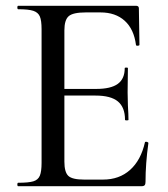

<svg xmlns="http://www.w3.org/2000/svg" viewBox="-20 -645 582 665"><path d="M43 -12Q79 -12 95.5 -17Q112 -22 118 -36.5Q124 -51 124 -81V-544Q124 -574 118 -588Q112 -602 95.5 -607.5Q79 -613 43 -613Q40 -613 40 -619Q40 -625 43 -625H451Q461 -625 461 -616L463 -490Q463 -487 457.5 -486.5Q452 -486 451 -489Q444 -544 412 -573Q380 -602 328 -602H277Q233 -602 218 -589Q203 -576 203 -540V-85Q203 -49 216.5 -36Q230 -23 271 -23H337Q393 -23 430.5 -56.5Q468 -90 482 -152Q482 -154 486 -154Q489 -154 491.5 -152.5Q494 -151 494 -150Q484 -78 484 -15Q484 -7 481 -3.5Q478 0 469 0H43Q40 0 40 -6Q40 -12 43 -12ZM311 -314H165V-337H313Q364 -337 388 -354.5Q412 -372 412 -409Q412 -411 417.5 -411Q423 -411 423 -409L422 -325L423 -280Q425 -248 425 -230Q425 -228 419 -228Q413 -228 413 -230Q413 -273 388.5 -293.5Q364 -314 311 -314Z"/></svg>

Font: Cormorant SC Medium
Style: Regular
Weight: 500
Designer: Christian Thalmann (Catharsis Fonts)
Foundry: Catharsis Fonts
Version: Version 4.000